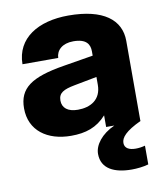

<svg xmlns="http://www.w3.org/2000/svg" viewBox="-83 -599 736 878"><g transform="rotate(-10 284.5 -160.0)"><path d="M376 0H414C352 28 318 74 318 115C318 185 379 212 458 212C481 212 513 209 536 202V115C521 119 507 121 492 121C463 121 441 111 441 86C441 61 463 34 536 0L535 -1V-372C535 -470 456 -532 294 -532C154 -532 50 -470 49 -349H215C216 -384 244 -412 296 -412C358 -412 372 -383 372 -352V-332L233 -309C80 -284 21 -242 21 -149C21 -45 102 12 212 12C280 12 332 -5 376 -54ZM191 -155C191 -191 215 -203 267 -213L372 -233V-197C372 -127 321 -100 263 -100C216 -100 191 -121 191 -155Z"/></g></svg>

Font: Aspekta 800
Style: Regular
Weight: 800
Designer: Ivo Dolenc
Version: Version 2.000